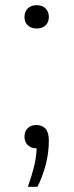

<svg xmlns="http://www.w3.org/2000/svg" viewBox="-20 -567 284 741"><path d="M87.5 154Q102 113.5 111 77.5Q120 41.5 121.5 5.5Q100 5.5 87.2 -7Q74.5 -19.5 74.5 -40Q74.5 -60 86.8 -72.2Q99 -84.5 120.5 -84.5Q143 -84.5 155.8 -70.2Q168.5 -56 168.5 -25Q168.5 24.5 156 70.5Q143.5 116.5 124.5 154ZM121.5 -457Q100.5 -457 87.5 -469Q74.5 -481 74.5 -501.5Q74.5 -522 87.2 -534.5Q100 -547 121.5 -547Q143 -547 155.8 -534.5Q168.5 -522 168.5 -501.5Q168.5 -481 155.8 -469Q143 -457 121.5 -457Z"/></svg>

Font: Encode Sans Expanded Expanded Light
Style: Regular
Weight: 300
Width: 7
Designer: Multiple Designers
Foundry: Impallari Type
Version: Version 3.000; ttfautohint (v1.8.3) -l 8 -r 50 -G 200 -x 14 